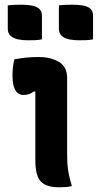

<svg xmlns="http://www.w3.org/2000/svg" viewBox="-20 -790 415 815"><path d="M130 -111V-401L124 -402Q115 -395 104.5 -391Q94 -387 80 -387Q33 -387 33 -470Q33 -508 41 -538Q67 -543 91 -545.5Q115 -548 143 -548Q196 -548 230.5 -527Q265 -506 265 -459V-137Q265 -111 266.5 -90.5Q268 -70 272.5 -49Q277 -28 285 0Q272 3 259.5 4Q247 5 233 5Q176 5 153 -19.5Q130 -44 130 -111ZM13 -767Q27 -769 43 -769.5Q59 -770 72 -770Q93 -770 112.5 -767Q132 -764 145 -754Q158 -744 158 -723V-623Q144 -620 128 -619.5Q112 -619 98 -619Q78 -619 58.5 -622.5Q39 -626 26 -637Q13 -648 13 -668ZM230 -767Q244 -769 260 -769.5Q276 -770 289 -770Q310 -770 330 -767Q350 -764 362.5 -754Q375 -744 375 -723V-623Q361 -620 345 -619.5Q329 -619 315 -619Q295 -619 275.5 -622.5Q256 -626 243 -637Q230 -648 230 -668Z"/></svg>

Font: Recursive Sn Csl St
Style: Bold
Weight: 700
Version: Version 1.079;hotconv 1.0.112;makeotfexe 2.5.65598; ttfautoh